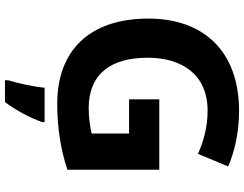

<svg xmlns="http://www.w3.org/2000/svg" viewBox="-125 -639 985 775"><g transform="rotate(90 367.5 -251.5)"><path d="M381 -402V-280H519V-129C495 -123 455 -117 417 -117C278 -117 213 -207 213 -355C213 -495 282 -597 427 -597C492 -597 550 -581 601 -558L652 -680C592 -706 513 -724 428 -724C188 -724 55 -582 55 -358C55 -118 186 10 399 10C501 10 590 -6 665 -31V-402ZM473 71V61H334C331 101 316 169 304 208V221H392C429 171 456 118 473 71Z"/></g></svg>

Font: Noto Sans Lao UI
Style: Bold
Weight: 700
Designer: Monotype Design Team
Foundry: Monotype Imaging Inc.
Version: Version 2.000